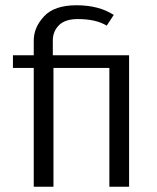

<svg xmlns="http://www.w3.org/2000/svg" viewBox="-20 -710 598 730"><path d="M29.2 -451.7V-500H108.3V-555.8Q108.3 -605.8 147.5 -647.9Q186.7 -690 270.8 -690Q355.8 -690 412.5 -653.3L385.8 -612.5Q345 -637.5 275.8 -637.5Q227.5 -637.5 204.2 -614.2Q180.8 -590.8 180.8 -555.8V-500H470.8V0H395.8V-451.7H183.3V0H108.3V-451.7Z"/></svg>

Font: Boon
Style: Regular
Weight: 400
Designer: Sungsit Sawaiwan
Foundry: FontUni
Version: Version 3.0